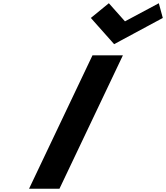

<svg xmlns="http://www.w3.org/2000/svg" viewBox="-20 -1167 1027 1187"><path d="M652.9 -1147 541.6 -1056 685.6 -894 986.5 -1056 961.8 -1147 752.6 -1035ZM739.8 -825H551.8L159.5 0H347.5Z"/></svg>

Font: Hussar
Style: BdSuprExtOblFive
Weight: 700
Foundry: Cannot Into Space Fonts
Version: Version 2.00